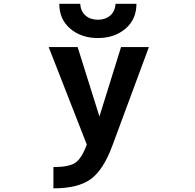

<svg xmlns="http://www.w3.org/2000/svg" viewBox="-20 -774 1040 1023"><path d="M295.9 -753.9H407.2Q410.2 -712.9 436 -690.9Q461.9 -668.9 501.5 -668.9Q541 -668.9 566.9 -690.9Q592.8 -712.9 595.7 -753.9H707Q707 -670.9 648.4 -621.1Q589.8 -571.3 501.5 -571.3Q413.1 -571.3 354.5 -621.1Q295.9 -670.9 295.9 -753.9ZM239.3 -523.4H393.6L509.8 -153.3L625 -523.4H773.4L579.1 1Q531.2 130.9 463.9 180.2Q396.5 229.5 264.6 229.5V116.2Q347.7 116.2 381.8 92.8Q416 69.3 442.4 -3.9Z"/></svg>

Font: GenEi Gothic M Regular
Style: Bold
Weight: 700
Designer: o_tamon (Modified); [Source Han Sans]
Ryoko NISHIZUKA  (kana & ideographs); Paul D. Hunt (Latin, Greek & Cyrillic); Wenl
Version: Version 1.1a;Original Version 1.004